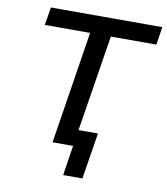

<svg xmlns="http://www.w3.org/2000/svg" viewBox="-93 -782 887 1022"><g transform="rotate(10 350.5 -271.5)"><path d="M318 162 343 0H232L328 -608H83L99 -705H701L686 -608H440L357 -88H462L422 162Z"/></g></svg>

Font: Nunito Sans 7pt SemiBold
Style: Italic
Weight: 600
Italic angle: -9°
Designer: Vernon Adams
Foundry: Vernon Adams
Version: Version 3.101;gftools[0.9.27]